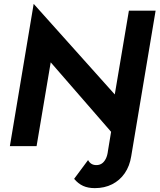

<svg xmlns="http://www.w3.org/2000/svg" viewBox="-20 -755 828 992"><path d="M470 217Q520 217 559.5 197Q599 177 624.5 140Q650 103 658 52L784 -700H646L573 -267L154 -735L31 0H169L242 -433L554 -74L538 23Q535 49 526.5 65.5Q518 82 506 90Q494 98 478 98Q463 98 452.5 91.5Q442 85 435 72L363 169Q384 194 409.5 205.5Q435 217 470 217Z"/></svg>

Font: Jost SemiBold
Style: Italic
Weight: 600
Italic angle: -5°
Version: Version 3.710